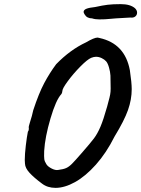

<svg xmlns="http://www.w3.org/2000/svg" viewBox="-20 -854 684 930"><path d="M101 -61Q100 -66 100 -79Q100 -107 105 -149Q110 -191 115 -216Q119 -220 119.5 -228Q120 -236 119 -238Q119 -241 124 -258Q136 -295 141 -320Q168 -402 194 -451Q220 -500 252 -543Q320 -613 397 -649Q436 -672 453 -672Q456 -672 462 -670Q585 -643 609 -514Q618 -453 618 -422Q618 -372 600 -321Q582 -270 535 -193Q495 -113 444.5 -56.5Q394 0 343.5 28Q293 56 249 56Q210 56 183 35Q144 6 123 -17Q102 -40 101 -61ZM376 -113Q418 -161 435 -183.5Q452 -206 466.5 -240Q481 -274 499 -338L505 -361Q511 -382 513.5 -395.5Q516 -409 516 -425L515 -488Q514 -506 508 -527Q502 -548 494 -557Q486 -566 472.5 -572.5Q459 -579 445 -579Q435 -579 422 -574Q403 -566 369 -531.5Q335 -497 308.5 -461Q282 -425 282 -413Q282 -412 281 -407Q280 -402 277 -398Q251 -370 224.5 -280Q198 -190 194 -123Q193 -94 194.5 -83Q196 -72 205 -58Q212 -47 230.5 -37.5Q249 -28 263 -31Q287 -34 300.5 -40Q314 -46 328.5 -60.5Q343 -75 376 -113ZM426 -765Q401 -765 390 -784Q385 -792 385 -796Q385 -806 398.5 -811.5Q412 -817 441 -820Q477 -828 502 -831Q527 -834 565 -834Q611 -834 634 -814Q644 -804 644 -793Q644 -781 635 -774Q626 -767 611 -769L541 -765Q535 -765 512 -762.5Q489 -760 461 -760Q441 -760 426 -765Z"/></svg>

Font: Caveat
Style: Bold
Weight: 700
Designer: Pablo Impallari
Foundry: Pablo Impallari
Version: Version 1.500; ttfautohint (v1.6)